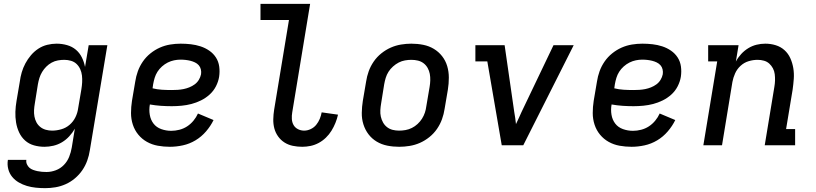

<svg xmlns="http://www.w3.org/2000/svg" viewBox="-20 -755 4240 998"><path d="M215 223Q190 223 166 220.5Q142 218 120 211.5Q98 205 78 193.5Q58 182 43.5 164.5Q29 147 23 124Q17 101 21 76H117Q115 88 120 99Q125 110 133 117Q141 124 152 128Q163 132 174.5 134.5Q186 137 198 138Q210 139 222 139Q246 139 270 130Q294 121 312 102.5Q330 84 339.5 60Q349 36 353 12L369 -86Q357 -65 340 -46.5Q323 -28 302 -15.5Q281 -3 257.5 2.5Q234 8 211 8Q183 8 156.5 0.5Q130 -7 110.5 -24.5Q91 -42 79.5 -66.5Q68 -91 63.5 -118.5Q59 -146 60 -174Q61 -202 66 -231L83 -331Q86 -355 93 -379Q100 -403 112 -425.5Q124 -448 141 -468Q158 -488 179.5 -502Q201 -516 225.5 -522Q250 -528 274 -528Q302 -528 328.5 -520.5Q355 -513 374.5 -496.5Q394 -480 405.5 -456.5Q417 -433 422 -407L441 -520H538L447 26Q443 53 433.5 79.5Q424 106 408 129.5Q392 153 369.5 172Q347 191 321 202.5Q295 214 268 218.5Q241 223 215 223ZM251 -76Q274 -76 298.5 -83Q323 -90 342 -106.5Q361 -123 372 -145.5Q383 -168 386 -191L403 -291Q406 -309 407 -327Q408 -345 406 -362.5Q404 -380 397 -395.5Q390 -411 378 -422.5Q366 -434 349 -439Q332 -444 314 -444Q298 -444 281 -441Q264 -438 248.5 -429.5Q233 -421 220.5 -408.5Q208 -396 199 -381Q190 -366 185 -350Q180 -334 177 -317L161 -217Q158 -200 157 -183Q156 -166 159 -149.5Q162 -133 169.5 -119Q177 -105 189.5 -95Q202 -85 218 -80.5Q234 -76 251 -76Z M863 8Q831 8 800.5 2.5Q770 -3 744 -17.5Q718 -32 699 -55Q680 -78 670.5 -107Q661 -136 661 -167.5Q661 -199 666 -231L683 -331Q687 -358 696.5 -384.5Q706 -411 722.5 -435Q739 -459 762 -477.5Q785 -496 811 -507.5Q837 -519 864.5 -523.5Q892 -528 919 -528Q946 -528 972 -525Q998 -522 1022.5 -514Q1047 -506 1068 -491.5Q1089 -477 1102.5 -456Q1116 -435 1119.5 -409Q1123 -383 1119 -356Q1115 -331 1102.5 -306.5Q1090 -282 1069.5 -263.5Q1049 -245 1024.5 -233Q1000 -221 975 -214.5Q950 -208 924 -205.5Q898 -203 873 -203Q844 -203 815.5 -205Q787 -207 759 -212Q754 -185 758.5 -158.5Q763 -132 778 -112.5Q793 -93 818 -84Q843 -75 870 -75Q891 -75 912.5 -80.5Q934 -86 952.5 -98Q971 -110 985.5 -127.5Q1000 -145 1009 -165L1090 -131Q1075 -100 1051 -72Q1027 -44 996 -25.5Q965 -7 930.5 0.5Q896 8 863 8ZM873 -287Q888 -287 903.5 -288Q919 -289 934 -292Q949 -295 964 -301Q979 -307 992 -316.5Q1005 -326 1013.5 -340Q1022 -354 1025 -369Q1027 -382 1024 -394.5Q1021 -407 1013 -416Q1005 -425 993.5 -430.5Q982 -436 970 -439Q958 -442 945 -443.5Q932 -445 918 -445Q902 -445 885 -441.5Q868 -438 852 -430Q836 -422 822 -409.5Q808 -397 798.5 -382Q789 -367 784 -350.5Q779 -334 776 -317L773 -296Q797 -290 822 -288.5Q847 -287 873 -287Z M1551 8Q1526 8 1502 3Q1478 -2 1458.5 -14.5Q1439 -27 1425.5 -46Q1412 -65 1406 -87.5Q1400 -110 1400.5 -135Q1401 -160 1405 -185L1482 -651H1334V-735H1592L1499 -171Q1496 -154 1497 -136.5Q1498 -119 1506 -105Q1514 -91 1529 -83.5Q1544 -76 1561 -76Q1578 -76 1595 -84Q1612 -92 1623.5 -106Q1635 -120 1642 -137Q1649 -154 1652 -171L1737 -159Q1732 -137 1723.5 -116Q1715 -95 1703 -75.5Q1691 -56 1674 -39.5Q1657 -23 1636.5 -12Q1616 -1 1594 3.5Q1572 8 1551 8Z M2055 8Q2023 8 1993 2Q1963 -4 1938 -19Q1913 -34 1895.5 -57Q1878 -80 1869 -108.5Q1860 -137 1860.5 -168.5Q1861 -200 1866 -231L1883 -331Q1887 -358 1896.5 -384.5Q1906 -411 1922.5 -435Q1939 -459 1962 -477.5Q1985 -496 2011 -507.5Q2037 -519 2064.5 -523.5Q2092 -528 2118 -528Q2150 -528 2180 -522Q2210 -516 2235 -501Q2260 -486 2278 -463Q2296 -440 2304.5 -411.5Q2313 -383 2313 -351.5Q2313 -320 2308 -289L2291 -189Q2287 -162 2277.5 -135.5Q2268 -109 2251.5 -85Q2235 -61 2212 -42.5Q2189 -24 2163 -12.5Q2137 -1 2109 3.5Q2081 8 2055 8ZM2055 -76Q2071 -76 2088 -79Q2105 -82 2121 -90Q2137 -98 2150.5 -110.5Q2164 -123 2173.5 -138Q2183 -153 2188.5 -169.5Q2194 -186 2196 -203L2213 -303Q2216 -320 2216.5 -337.5Q2217 -355 2214 -371Q2211 -387 2203 -401.5Q2195 -416 2182 -426Q2169 -436 2152.5 -440Q2136 -444 2118 -444Q2102 -444 2085 -441Q2068 -438 2052.5 -430Q2037 -422 2023 -409.5Q2009 -397 1999.5 -382Q1990 -367 1985 -350.5Q1980 -334 1977 -317L1961 -217Q1958 -200 1957 -182.5Q1956 -165 1959.5 -149Q1963 -133 1971 -118.5Q1979 -104 1992 -94Q2005 -84 2021 -80Q2037 -76 2055 -76Z M2700 0H2588L2513 -436H2451V-520H2603L2653 -173Q2656 -158 2658 -142Q2660 -126 2662 -110Q2670 -126 2677 -142Q2684 -158 2691 -173L2857 -520H2962Z M3263 8Q3231 8 3200.5 2.5Q3170 -3 3144 -17.5Q3118 -32 3099 -55Q3080 -78 3070.5 -107Q3061 -136 3061 -167.5Q3061 -199 3066 -231L3083 -331Q3087 -358 3096.5 -384.5Q3106 -411 3122.5 -435Q3139 -459 3162 -477.5Q3185 -496 3211 -507.5Q3237 -519 3264.5 -523.5Q3292 -528 3319 -528Q3346 -528 3372 -525Q3398 -522 3422.5 -514Q3447 -506 3468 -491.5Q3489 -477 3502.5 -456Q3516 -435 3519.5 -409Q3523 -383 3519 -356Q3515 -331 3502.5 -306.5Q3490 -282 3469.5 -263.5Q3449 -245 3424.5 -233Q3400 -221 3375 -214.5Q3350 -208 3324 -205.5Q3298 -203 3273 -203Q3244 -203 3215.5 -205Q3187 -207 3159 -212Q3154 -185 3158.5 -158.5Q3163 -132 3178 -112.5Q3193 -93 3218 -84Q3243 -75 3270 -75Q3291 -75 3312.5 -80.5Q3334 -86 3352.5 -98Q3371 -110 3385.5 -127.5Q3400 -145 3409 -165L3490 -131Q3475 -100 3451 -72Q3427 -44 3396 -25.5Q3365 -7 3330.5 0.5Q3296 8 3263 8ZM3273 -287Q3288 -287 3303.5 -288Q3319 -289 3334 -292Q3349 -295 3364 -301Q3379 -307 3392 -316.5Q3405 -326 3413.5 -340Q3422 -354 3425 -369Q3427 -382 3424 -394.5Q3421 -407 3413 -416Q3405 -425 3393.5 -430.5Q3382 -436 3370 -439Q3358 -442 3345 -443.5Q3332 -445 3318 -445Q3302 -445 3285 -441.5Q3268 -438 3252 -430Q3236 -422 3222 -409.5Q3208 -397 3198.5 -382Q3189 -367 3184 -350.5Q3179 -334 3176 -317L3173 -296Q3197 -290 3222 -288.5Q3247 -287 3273 -287Z M3636 0 3708 -436H3661V-520H3819L3805 -435Q3816 -456 3832.5 -474Q3849 -492 3869.5 -504.5Q3890 -517 3912.5 -522.5Q3935 -528 3958 -528Q3986 -528 4012 -520Q4038 -512 4057.5 -494.5Q4077 -477 4088 -452.5Q4099 -428 4103.5 -401Q4108 -374 4106 -345.5Q4104 -317 4100 -289L4066 -84H4113V0H3955L4005 -303Q4008 -320 4008.5 -336.5Q4009 -353 4007 -369.5Q4005 -386 3997.5 -400Q3990 -414 3978.5 -424.5Q3967 -435 3951 -439.5Q3935 -444 3918 -444Q3895 -444 3871.5 -437Q3848 -430 3829.5 -413Q3811 -396 3801 -373.5Q3791 -351 3787 -329L3733 0Z"/></svg>

Font: Iosevka HT Medium Extended
Style: Italic
Weight: 500
Width: 7
Italic angle: -9°
Monospace: yes
Designer: Belleve Invis
Foundry: Belleve Invis
Version: Version 32.3.0; ttfautohint (v1.8.4)